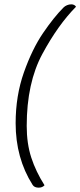

<svg xmlns="http://www.w3.org/2000/svg" viewBox="-20 -743 370 884"><path d="M273 -709Q279 -715 288.5 -719Q298 -723 308 -723Q323 -723 330 -712Q247 -628 175 -494.5Q103 -361 103 -163Q103 -82 124 -17.5Q145 47 185 110Q175 121 158 121Q138 121 130 108Q52 -15 52 -176Q52 -302 90 -409.5Q128 -517 178 -590.5Q228 -664 273 -709Z"/></svg>

Font: K2D Thin
Style: Italic
Weight: 100
Italic angle: -10°
Designer: Katatrad Aksorn Co.,Ltd.
Foundry: Cadson Demak Co.,Ltd.
Version: Version 1.000; ttfautohint (v1.6)